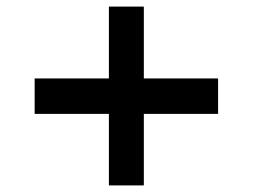

<svg xmlns="http://www.w3.org/2000/svg" viewBox="-20 -562 767 582"><path d="M310.1 0V-216.8H85V-324.2H310.1V-542H416V-324.2H641.1V-216.8H416V0Z"/></svg>

Font: Archivo Expanded
Style: Bold
Weight: 700
Width: 7
Designer: Hector Gatti
Foundry: Omnibus-Type
Version: Version 2.001